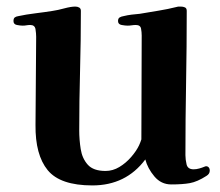

<svg xmlns="http://www.w3.org/2000/svg" viewBox="-20 -559 668 584"><path d="M618 -40Q618 -30 608 -24Q580 -6 557.5 -2Q535 2 501 2Q470 2 449.5 -22.5Q429 -47 422 -74Q363 5 261 5Q163 5 125 -41.5Q87 -88 88 -179L90 -447Q90 -457 88 -470Q86 -483 72 -483Q66 -483 60.5 -482Q55 -481 49 -481Q42 -481 31.5 -483Q21 -485 21 -495Q21 -503 25 -506Q29 -509 36 -510Q59 -515 87.5 -518.5Q116 -522 141 -526Q155 -528 175.5 -533.5Q196 -539 209 -539Q216 -539 221 -536Q226 -533 226 -526Q226 -435 223.5 -343.5Q221 -252 221 -162Q221 -134 225.5 -105.5Q230 -77 247 -58Q264 -39 301 -39Q323 -39 343 -51Q363 -63 379 -81.5Q395 -100 403 -117Q404 -119 407 -126.5Q410 -134 410 -135Q410 -214 410.5 -293.5Q411 -373 411 -451Q411 -461 409 -472Q407 -483 393 -483Q387 -483 380.5 -482Q374 -481 368 -481Q361 -481 350 -483Q339 -485 339 -495Q339 -503 344 -506Q349 -509 356 -510Q368 -513 380.5 -514.5Q393 -516 405 -517Q434 -522 462 -526.5Q490 -531 518 -538Q521 -539 524 -539Q527 -539 530 -539Q537 -539 542.5 -536.5Q548 -534 548 -526Q548 -417 546 -307Q544 -197 544 -87Q544 -74 547.5 -59Q551 -44 569 -44Q577 -44 586 -46.5Q595 -49 602 -52Q608 -55 613 -51.5Q618 -48 618 -40Z"/></svg>

Font: Kaisei Tokumin ExtraBold
Style: Regular
Weight: 800
Designer: Font-Kai, 金井和夫
Foundry: KAZUO KANAI
Version: Version 5.003